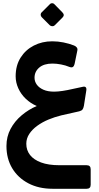

<svg xmlns="http://www.w3.org/2000/svg" viewBox="-20 -802 611 1190"><path d="M306 368Q220 368 155.5 334Q91 300 55.5 240.5Q20 181 20 103Q20 45 45.5 -3Q71 -51 114.5 -87.5Q158 -124 208 -145Q170 -161 140 -189.5Q110 -218 93.5 -254.5Q77 -291 77 -329Q77 -396 107.5 -444.5Q138 -493 189.5 -519.5Q241 -546 304 -546Q339 -546 373.5 -539Q408 -532 439 -520Q451 -515 456.5 -507Q462 -499 459 -487L443 -409Q439 -391 431 -386.5Q423 -382 408 -388Q387 -397 358.5 -402.5Q330 -408 305 -408Q252 -408 223 -383Q194 -358 194 -320Q194 -297 208 -277.5Q222 -258 249 -246Q276 -234 315 -234Q338 -234 368 -238.5Q398 -243 430 -250.5Q462 -258 493 -264Q505 -267 511 -261.5Q517 -256 515 -242L500 -146Q497 -131 491.5 -123.5Q486 -116 471 -112L360 -87Q319 -77 280.5 -61Q242 -45 211 -22.5Q180 0 161.5 28Q143 56 143 89Q143 129 166 158.5Q189 188 234.5 205Q280 222 349 222H517Q542 222 542 247V343Q542 368 517 368ZM319 -645Q313 -639 303.5 -639.5Q294 -640 288 -646L239 -695Q232 -702 232 -711Q232 -720 239 -726L288 -775Q294 -782 303 -782Q312 -782 318 -775L366 -726Q383 -709 368 -694Z"/></svg>

Font: Rubik SemiBold
Style: Italic
Weight: 600
Italic angle: -12°
Designer: Hubert and Fischer
Foundry: Hubert and Fischer
Version: Version 2.300;gftools[0.9.30]